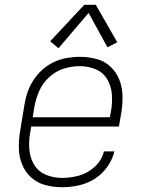

<svg xmlns="http://www.w3.org/2000/svg" viewBox="-20 -776 616 804"><path d="M240 8Q274 8 309 0.5Q344 -7 375.5 -26.5Q407 -46 429 -77Q451 -108 459 -142H415Q407 -106 377.5 -78.5Q348 -51 312 -41Q276 -31 240 -31Q204 -31 172.5 -44Q141 -57 123.5 -85.5Q106 -114 103 -149Q100 -184 106 -219L111 -246H478L488 -305Q494 -341 493 -376Q492 -411 479.5 -442.5Q467 -474 442.5 -497Q418 -520 384 -529Q350 -538 315 -538Q282 -538 249 -531Q216 -524 186 -505.5Q156 -487 133.5 -459Q111 -431 99 -399.5Q87 -368 82 -335L64 -225Q58 -189 59 -153.5Q60 -118 73 -86.5Q86 -55 111 -32.5Q136 -10 170 -1Q204 8 240 8ZM440 -285H117L124 -329Q130 -362 144 -394.5Q158 -427 185.5 -452.5Q213 -478 246.5 -488.5Q280 -499 314 -499Q349 -499 380.5 -486Q412 -473 429 -444Q446 -415 448.5 -380.5Q451 -346 445 -311ZM225 -574 351 -722 430 -578 471 -599 381 -756H333L190 -603Z"/></svg>

Font: Iosevka Sparkle XLtObl
Style: Regular
Weight: 200
Italic angle: -9°
Designer: Belleve Invis
Foundry: Belleve Invis
Version: Version 4.5.0; ttfautohint (v1.8.3)